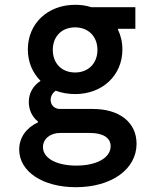

<svg xmlns="http://www.w3.org/2000/svg" viewBox="-20 -570 640 800"><path d="M96 -364C96 -311 116 -266 149 -233C118 -213 100 -182 100 -145C100 -112 114 -83 138 -64V-60C90 -38 60 3 60 53C60 145 158 210 296 210C445 210 549 135 549 29C549 -60 478 -116 367 -116H230C207 -116 191 -132 191 -154C191 -169 199 -183 212 -192C237 -183 264 -178 293 -178C407 -178 490 -256 490 -364C490 -395 483 -423 471 -448V-450H544V-540H360C340 -547 317 -550 293 -550C179 -550 96 -472 96 -364ZM230 -16H355C409 -16 441 4 441 39C441 87 384 120 298 120C215 120 159 89 159 43C159 9 189 -16 230 -16ZM293 -268C237 -268 200 -306 200 -362C200 -418 237 -456 293 -456C348 -456 386 -418 386 -362C386 -306 348 -268 293 -268Z"/></svg>

Font: CommitMono
Style: 600Regular
Weight: 600
Monospace: yes
Designer: Eigil Nikolajsen
Foundry: Eigil Nikolajsen
Version: Version 1.143